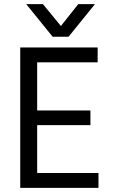

<svg xmlns="http://www.w3.org/2000/svg" viewBox="-20 -907 545 930"><path d="M457 3H78V-677H453V-605H160V-372H418V-301H160V-69H457ZM312 -729H235L107 -887H188L275 -781L359 -887H440Z"/></svg>

Font: Hind Siliguri Fixed
Style: Regular
Weight: 400
Designer: Jyotish Sonowal
Foundry: Indian Type Foundry
Version: Version 1.001;October 28, 2021;FontCreator 12.0.0.2565 64-bi